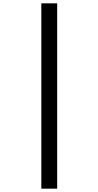

<svg xmlns="http://www.w3.org/2000/svg" viewBox="-20 -906 591 1152"><path d="M228 -886V226H323V-886Z"/></svg>

Font: Noto Sans Kannada UI SemiBold
Style: Regular
Weight: 600
Designer: Jelle Bosma - Monotype Design Team
Foundry: Monotype Imaging Inc.
Version: Version 2.005